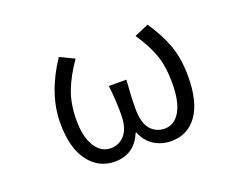

<svg xmlns="http://www.w3.org/2000/svg" viewBox="-92 -734 1185 925"><g transform="rotate(-20 500.0 -271.0)"><path d="M356.4 12.7Q275.4 12.7 223.6 -55.2Q171.9 -123 171.9 -251Q171.9 -400.4 274.4 -553.7L347.7 -518.6Q297.9 -447.3 273.9 -383.3Q250 -319.3 250 -237.3Q250 -151.4 280.8 -103Q311.5 -54.7 360.4 -54.7Q404.3 -54.7 433.1 -88.4Q461.9 -122.1 461.9 -194.3Q461.9 -265.6 453.1 -339.8H543Q536.1 -258.8 536.1 -194.3Q536.1 -120.1 564.5 -87.4Q592.8 -54.7 636.7 -54.7Q686.5 -54.7 715.8 -104Q745.1 -153.3 745.1 -250Q745.1 -332 725.1 -391.1Q705.1 -450.2 656.2 -522.5L729.5 -553.7Q779.3 -480.5 803.7 -412.1Q828.1 -343.8 828.1 -253.9Q828.1 -123 779.8 -55.2Q731.4 12.7 646.5 12.7Q598.6 12.7 559.6 -11.2Q520.5 -35.2 501 -84H497.1Q458 12.7 356.4 12.7Z"/></g></svg>

Font: GenEi Gothic M SemiLight
Style: Regular
Weight: 350
Designer: o_tamon (Modified); [Source Han Sans]
Ryoko NISHIZUKA  (kana & ideographs); Paul D. Hunt (Latin, Greek & Cyrillic); Wenl
Version: Version 1.1a;Original Version 1.004